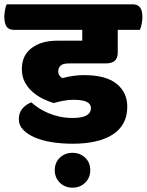

<svg xmlns="http://www.w3.org/2000/svg" viewBox="-60 -640 678 887"><path d="M275 227Q240 227 216.5 204Q193 181 193 146Q193 111 216.5 88.5Q240 66 275 66Q310 66 333.5 88.5Q357 111 357 146Q357 181 333.5 204Q310 227 275 227ZM228 -279Q254 -286 278.5 -289.5Q303 -293 329 -293Q429 -293 478.5 -253Q528 -213 528 -147Q528 -103 510.5 -71Q493 -39 460 -18Q427 3 380.5 13.5Q334 24 276 24Q226 24 181 17Q136 10 102 -4.5Q68 -19 47.5 -40Q27 -61 27 -90Q27 -120 44.5 -139.5Q62 -159 85 -167Q99 -154 118 -141.5Q137 -129 161 -118.5Q185 -108 214 -101.5Q243 -95 276 -95Q360 -95 360 -141Q360 -160 340.5 -169.5Q321 -179 279 -179Q256 -179 232.5 -174.5Q209 -170 188 -164Q164 -171 138.5 -183.5Q113 -196 91 -215Q69 -234 55 -260Q41 -286 41 -321Q41 -384 86 -418Q131 -452 204 -452H320V-502H5Q-20 -502 -30 -517.5Q-40 -533 -40 -563Q-40 -575 -37 -593Q-34 -611 -29 -620H553Q577 -620 587.5 -605Q598 -590 598 -561Q598 -548 594.5 -529.5Q591 -511 586 -502H484V-397Q484 -347 429 -347H259Q230 -347 219.5 -336.5Q209 -326 209 -310Q209 -299 214.5 -291.5Q220 -284 228 -279Z"/></svg>

Font: Baloo 2 ExtraBold
Style: Regular
Weight: 800
Designer: Sarang Kulkarni and Ek Type
Foundry: Ek Type
Version: Version 1.640;hotconv 1.0.111;makeotfexe 2.5.65597; ttfautoh